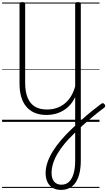

<svg xmlns="http://www.w3.org/2000/svg" viewBox="-20 -1167 1028 1839"><path d="M564 652Q518 652 485 632.5Q452 613 434.5 576.5Q417 540 417 491Q417 441 434.5 389Q452 337 485 283.5Q518 230 564 176Q610 122 667 68Q716 22 762.5 -20Q809 -62 856 -100Q903 -138 950 -173Q961 -180 968 -178.5Q975 -177 983 -166Q989 -156 987 -148.5Q985 -141 976 -134Q921 -93 870 -50.5Q819 -8 772 34Q725 76 681 121Q634 166 596 212.5Q558 259 530.5 305.5Q503 352 488.5 398.5Q474 445 474 489Q474 543 498.5 572.5Q523 602 569 602Q611 602 640 575.5Q669 549 684.5 497.5Q700 446 700 373V-238Q681 -197 653.5 -165Q626 -133 590.5 -111Q555 -89 513.5 -77.5Q472 -66 425 -66Q363 -66 315 -85.5Q267 -105 234 -143Q201 -181 184 -237Q167 -293 167 -367V-1128Q167 -1138 173 -1142.5Q179 -1147 193 -1147Q208 -1147 214.5 -1142.5Q221 -1138 221 -1128V-373Q221 -288 244.5 -231Q268 -174 314.5 -146Q361 -118 429 -118Q480 -118 523.5 -133Q567 -148 601.5 -176.5Q636 -205 661 -246.5Q686 -288 700 -340V-1128Q700 -1138 706 -1142.5Q712 -1147 726 -1147Q741 -1147 747.5 -1142.5Q754 -1138 754 -1128V368Q754 438 741.5 491Q729 544 705 580Q681 616 645.5 634Q610 652 564 652ZM0 623H933V633H0ZM0 -20H933V0H0ZM0 -505H933V-500H0ZM0 -1143H933V-1133H0Z"/></svg>

Font: Playwrite CL Guides
Style: Regular
Weight: 400
Designer: Veronika Burian, José Scaglione
Foundry: TypeTogether
Version: Version 1.003